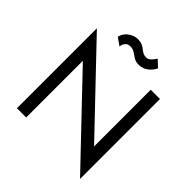

<svg xmlns="http://www.w3.org/2000/svg" viewBox="-237 -1044 1248 1248"><g transform="rotate(45 387.5 -420.0)"><path d="M215 -792Q223 -829 254 -851.5Q285 -874 319 -874Q343 -874 358.5 -867Q374 -860 385.5 -850.5Q397 -841 410 -834Q423 -827 443 -827Q469 -827 499 -875L545 -832Q533 -804 505 -781.5Q477 -759 439 -759Q412 -759 393 -771Q374 -783 357.5 -794.5Q341 -806 318 -806Q298 -806 287 -796.5Q276 -787 272 -775Q268 -763 268 -755ZM610 -700H695V35L165 -521V0H80V-735L610 -179Z"/></g></svg>

Font: Jost
Style: Regular
Weight: 400
Version: Version 3.500